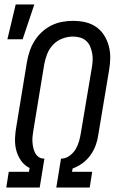

<svg xmlns="http://www.w3.org/2000/svg" viewBox="-20 -836 540 856"><path d="M8 0 19 -70H109L112 -87Q89 -98 74 -119.5Q59 -141 52.5 -166Q46 -191 47 -218.5Q48 -246 53 -273L100 -559Q104 -583 112 -607Q120 -631 133.5 -653Q147 -675 166.5 -693Q186 -711 209 -722.5Q232 -734 256.5 -738.5Q281 -743 305 -743Q334 -743 360.5 -737Q387 -731 408.5 -716Q430 -701 444 -679Q458 -657 465 -631Q472 -605 471.5 -577Q471 -549 466 -521L418 -234Q415 -211 406.5 -188Q398 -165 383.5 -144.5Q369 -124 348 -108.5Q327 -93 304 -85L301 -70H391L380 0H231L252 -129H257Q275 -130 292 -143Q309 -156 318.5 -173Q328 -190 333 -208.5Q338 -227 341 -246L389 -532Q392 -549 393 -565.5Q394 -582 391 -598Q388 -614 382 -628.5Q376 -643 364.5 -653.5Q353 -664 337.5 -668.5Q322 -673 305 -673Q282 -673 258 -664Q234 -655 216.5 -636.5Q199 -618 190 -594.5Q181 -571 177 -548L130 -262Q128 -248 126 -234.5Q124 -221 124.5 -207.5Q125 -194 127.5 -181Q130 -168 135.5 -156.5Q141 -145 151 -137Q161 -129 175 -129H178L157 0ZM13 -661 50 -816H133L81 -661Z"/></svg>

Font: Iosevka Term Oblique
Style: Regular
Weight: 400
Italic angle: -9°
Monospace: yes
Designer: Belleve Invis
Foundry: Belleve Invis
Version: Version 31.4.0